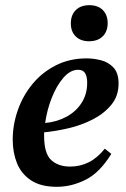

<svg xmlns="http://www.w3.org/2000/svg" viewBox="-20 -706 485 740"><path d="M199 14Q137 14 99.5 -11Q62 -36 45.5 -77Q29 -118 29 -168Q29 -225 48.5 -281Q68 -337 105 -382Q142 -427 195 -454Q248 -481 314 -481Q340 -481 368.5 -474Q397 -467 417 -446Q437 -425 437 -384Q437 -336 409 -302Q381 -268 337 -245.5Q293 -223 243 -211.5Q193 -200 150 -196Q150 -190 150 -183Q150 -114 177.5 -89Q205 -64 250 -64Q289 -64 322 -80.5Q355 -97 384 -133L409 -113Q365 -41 310.5 -13.5Q256 14 199 14ZM154 -232Q199 -236 236 -256Q273 -276 294.5 -309.5Q316 -343 316 -387Q316 -411 308 -424Q300 -437 281 -437Q251 -437 224.5 -406.5Q198 -376 179.5 -329Q161 -282 154 -232ZM323 -547Q291 -547 272 -565.5Q253 -584 253 -616Q253 -648 272 -667Q291 -686 324 -686Q358 -686 376.5 -667Q395 -648 395 -617Q395 -585 376 -566Q357 -547 323 -547Z"/></svg>

Font: STIX Two Text SemiBold
Style: Italic
Weight: 600
Italic angle: -12°
Designer: Ross Mills, John Hudson & Paul Hanslow, Tiro Typeworks Ltd; with prior portions MicroPress Inc. and Coen Hoffman, Elsevi
Foundry: Tiro Typeworks Ltd
Version: Version 2.13 b171